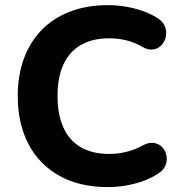

<svg xmlns="http://www.w3.org/2000/svg" viewBox="-20 -736 723 766"><path d="M411 10.5Q298.2 10.5 217.6 -34.2Q137 -79 93.9 -160.6Q50.8 -242.2 50.8 -353Q50.8 -435.8 75.4 -502.4Q100 -569 146.4 -616.6Q192.8 -664.2 259.8 -689.9Q326.8 -715.5 411 -715.5Q462.5 -715.5 514.1 -702.8Q565.8 -690 604.8 -666.2Q628.8 -652.5 637.2 -632.1Q645.8 -611.8 642 -591.6Q638.2 -571.5 625.1 -556.9Q612 -542.2 592.1 -538.8Q572.2 -535.2 548.5 -548.8Q518 -566.8 484.5 -575Q451 -583.2 416 -583.2Q348.5 -583.2 302.4 -556.4Q256.2 -529.5 232.9 -478.5Q209.5 -427.5 209.5 -353Q209.5 -279.2 232.9 -227.4Q256.2 -175.5 302.4 -148.6Q348.5 -121.8 416 -121.8Q449.5 -121.8 483.8 -130Q518 -138.2 549.2 -155.8Q574.2 -169 594.1 -165.8Q614 -162.5 627.1 -148.8Q640.2 -135 644.1 -115.6Q648 -96.2 640.4 -76.8Q632.8 -57.2 611.5 -43.8Q573.5 -18 519.5 -3.8Q465.5 10.5 411 10.5Z"/></svg>

Font: Nunito ExtraLight
Style: Regular
Weight: 200
Designer: Vernon Adams
Foundry: Vernon Adams
Version: Version 3.602;April 4, 2023;FontCreator 14.0.0.2856 64-bit